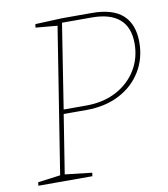

<svg xmlns="http://www.w3.org/2000/svg" viewBox="-79 -759 724 826"><g transform="rotate(-10 283.0 -346.0)"><path d="M282 -285H176L184 -292L141 -21L136 -29L260 -15L258 0H22L24 -15L130 -29L121 -21L224 -671L230 -663L128 -672L130 -687L248 -692H377Q469 -692 513 -651.5Q557 -611 557 -533Q557 -462 522.5 -405.5Q488 -349 426 -317Q364 -285 282 -285ZM374 -673H237L245 -680L185 -297L179 -304H284Q360 -304 416.5 -334Q473 -364 504.5 -415.5Q536 -467 536 -531Q536 -602 495 -637.5Q454 -673 374 -673Z"/></g></svg>

Font: Bitter Thin
Style: Italic
Weight: 100
Italic angle: -9°
Designer: Sol Matas, and Bitter project Authors
Foundry: Sol Matas
Version: Version 2.002